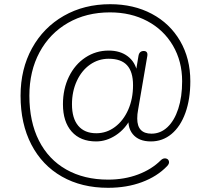

<svg xmlns="http://www.w3.org/2000/svg" viewBox="-20 -733 983 915"><path d="M78 -277Q78 -404 132.5 -503Q187 -602 284 -657.5Q381 -713 505 -713Q617 -713 703.5 -667Q790 -621 838.5 -537.5Q887 -454 887 -346Q887 -260 863.5 -195Q840 -130 797.5 -94.5Q755 -59 699 -59Q641 -59 612.5 -94Q584 -129 595 -188L603 -169Q577 -118 532 -88.5Q487 -59 438 -59Q363 -59 321.5 -106Q280 -153 280 -236Q280 -309 308.5 -367.5Q337 -426 387 -459Q437 -492 498 -492Q553 -492 589 -464.5Q625 -437 634 -389H627L640 -467Q644 -490 665 -490Q675 -490 679.5 -484Q684 -478 682 -466L638 -209Q634 -189 634 -168Q634 -132 651 -114Q668 -96 702 -96Q745 -96 778 -127Q811 -158 829.5 -214.5Q848 -271 848 -346Q848 -441 804 -516Q760 -591 682 -632.5Q604 -674 504 -674Q391 -674 304 -624Q217 -574 168.5 -484Q120 -394 120 -277Q120 -153 165.5 -63Q211 27 296 75Q381 123 495 123Q573 123 638 98.5Q703 74 746 31Q757 20 769.5 22Q782 24 785 35.5Q788 47 776 59Q729 108 656.5 135Q584 162 495 162Q369 162 275 108.5Q181 55 129.5 -44Q78 -143 78 -277ZM614 -327Q614 -391 585.5 -422Q557 -453 498 -453Q449 -453 409 -425Q369 -397 346 -347Q323 -297 323 -236Q323 -169 353 -133.5Q383 -98 439 -98Q488 -98 528 -128Q568 -158 591 -210Q614 -262 614 -327Z"/></svg>

Font: SN Pro Thin
Style: Italic
Weight: 200
Italic angle: -9°
Designer: Tobias Whetton
Foundry: Supernotes
Version: Version 1.003;Glyphs 3.3 (3324)